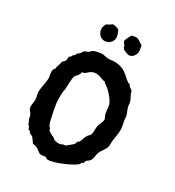

<svg xmlns="http://www.w3.org/2000/svg" viewBox="-192 -880 935 1028"><g transform="rotate(30 276.0 -366.5)"><path d="M521 -295C521 -316 517 -330 513 -350C511 -359 512 -369 510 -379C506 -394 498 -408 494 -424C491 -433 493 -443 490 -453C485 -472 470 -487 468 -508C459 -516 446 -521 442 -533C403 -542 392 -598 308 -598C297 -598 286 -595 274 -595C260 -595 246 -601 231 -601C221 -601 193 -595 184 -591C176 -588 172 -580 165 -575C157 -570 145 -568 139 -562C134 -558 133 -551 129 -546C125 -541 116 -538 113 -533C111 -530 112 -526 110 -524C104 -516 103 -525 94 -504L87 -501C82 -492 86 -481 81 -472C76 -463 66 -462 65 -449C64 -441 55 -419 55 -415C55 -413 56 -410 55 -408C47 -402 44 -392 44 -383C44 -370 49 -358 49 -345C49 -315 38 -285 38 -255C38 -239 45 -224 45 -209C45 -195 41 -181 41 -167C41 -147 54 -143 61 -127C65 -119 65 -110 68 -101C71 -93 78 -85 78 -75C90 -74 89 -57 94 -53C96 -50 100 -52 103 -50C107 -47 107 -42 110 -40C116 -35 124 -35 129 -30C134 -25 147 -5 152 2C187 1 198 31 219 31C227 31 235 28 243 28C255 28 248 36 265 36C299 36 399 -6 423 -30C427 -35 426 -40 429 -43H436C440 -49 440 -57 445 -63C450 -68 457 -70 461 -75C474 -90 472 -110 477 -127C484 -148 504 -166 510 -188C513 -202 511 -216 513 -230C516 -253 521 -271 521 -295ZM419 -301C419 -290 406 -267 403 -253C400 -236 403 -213 397 -198C394 -190 385 -186 381 -179C372 -165 370 -146 361 -133C359 -130 354 -130 352 -127C349 -123 351 -118 348 -114C339 -100 321 -91 310 -79C305 -77 297 -78 290 -75C282 -72 282 -69 272 -69C231 -69 240 -83 219 -88C211 -94 200 -97 194 -104C191 -107 192 -111 190 -114C187 -120 181 -123 178 -130C169 -150 150 -249 150 -270C150 -289 151 -308 152 -327C153 -330 155 -334 155 -337C155 -351 158 -407 161 -417C167 -434 187 -441 187 -462C215 -461 215 -494 259 -494C276 -494 288 -487 303 -482C308 -480 315 -481 319 -479L323 -472C349 -460 392 -412 400 -385C406 -365 403 -343 410 -324C413 -316 419 -310 419 -301ZM397 -709C397 -722 394 -734 392 -746C376 -753 364 -769 345 -769C337 -769 328 -766 319 -764C312 -749 302 -737 299 -720C301 -711 309 -704 314 -697C312 -685 319 -687 322 -679C333 -675 348 -666 359 -666C380 -666 397 -690 397 -709ZM255 -712C255 -728 248 -743 242 -756C233 -763 214 -767 203 -767C201 -767 197 -763 196 -762C188 -755 176 -752 169 -746C166 -735 161 -730 161 -718C161 -692 180 -667 207 -667C232 -667 255 -687 255 -712Z"/></g></svg>

Font: Margarine
Style: Regular
Weight: 400
Designer: Astigmatic (AOETI)
Foundry: Astigmatic (AOETI)
Version: Version 1.000